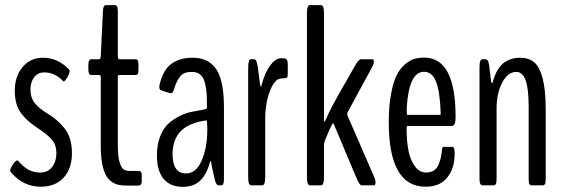

<svg xmlns="http://www.w3.org/2000/svg" viewBox="-20 -722 2192 748"><path d="M260.3 -125Q260.3 -65.4 228 -30Q195.8 5.4 138.2 5.4Q69.3 5.4 20.5 -53.2Q19.5 -55.2 19.5 -56.6Q19.5 -65.4 30.3 -81.3Q41 -97.2 47.4 -97.2Q48.8 -97.2 49.8 -96.2Q70.8 -71.8 90.8 -60.8Q110.8 -49.8 136.2 -49.8Q167 -49.8 183.3 -71.8Q199.7 -93.8 199.7 -126Q199.7 -156.7 183.3 -176.5Q167 -196.3 129.4 -221.2Q106.4 -236.8 92.8 -248.3Q79.1 -259.8 64.9 -277.3Q50.8 -294.9 44.2 -317.4Q37.6 -339.8 37.6 -369.1Q37.6 -424.8 68.1 -460.9Q98.6 -497.1 147.9 -497.1Q205.6 -497.1 249 -451.2Q251 -449.2 251 -445.3Q251 -435.5 241.9 -420.2Q232.9 -404.8 228 -404.8Q227.1 -404.8 226.6 -405.3Q194.3 -439.9 152.3 -439.9Q127 -439.9 112.8 -420.7Q98.6 -401.4 98.6 -373.5Q98.6 -342.8 113.8 -322.5Q128.9 -302.2 161.1 -282.2Q184.1 -268.1 199.2 -255.4Q214.4 -242.7 229.7 -224.1Q245.1 -205.6 252.7 -180.7Q260.3 -155.8 260.3 -125Z M472.2 1Q454.1 1 440.4 -2.2Q426.8 -5.4 413.3 -15.1Q399.9 -24.9 391.4 -41.7Q382.8 -58.6 377.7 -86.7Q372.6 -114.7 372.6 -153.3V-420.9Q372.6 -429.7 367.2 -429.7H335.9Q324.2 -429.7 324.2 -451.2V-469.7Q324.2 -491.2 335.9 -491.2H367.2Q372.1 -491.2 372.6 -504.4L380.9 -677.2Q381.3 -702.1 393.1 -702.1H427.2Q433.1 -702.1 436 -697Q439 -691.9 439 -677.2V-504.4Q439 -491.2 444.8 -491.2H507.8Q513.7 -491.2 516.6 -486.8Q519.5 -482.4 519.5 -469.7V-451.2Q519.5 -438.5 516.6 -434.1Q513.7 -429.7 507.8 -429.7H444.8Q441.4 -429.7 440.2 -428.2Q439 -426.8 439 -420.9V-153.3Q439 -112.3 446 -89.8Q453.1 -67.4 462.2 -61.8Q471.2 -56.2 485.4 -56.2H519Q532.2 -56.2 532.2 -41.5V-15.6Q532.2 1 518.1 1Z M705.1 -46.4Q743.7 -46.4 765.6 -96.2Q787.6 -146 787.6 -218.8Q787.6 -252.9 784.2 -252.9Q783.7 -252.9 773.7 -251.5Q763.7 -250 762.7 -249.5Q703.6 -236.3 678 -204.1Q652.3 -171.9 652.3 -121.6Q652.3 -46.4 705.1 -46.4ZM691.9 5.9Q642.6 5.9 616.9 -25.9Q591.3 -57.6 591.3 -116.2Q591.3 -159.2 604.5 -191.9Q617.7 -224.6 637.7 -241.9Q657.7 -259.3 682.1 -271Q706.5 -282.7 727.5 -286.4Q748.5 -290 765.6 -293.5Q782.7 -296.9 786.1 -299.3V-326.2Q786.1 -382.8 773.7 -412.4Q761.2 -441.9 727.1 -441.9Q696.8 -441.9 682.4 -425Q668 -408.2 657.2 -372.1Q654.3 -363.8 651.4 -360.8Q648.4 -357.9 644 -358.9Q637.2 -360.4 620.4 -365.7Q603.5 -371.1 603 -373.5Q598.1 -378.4 603.5 -399.9Q612.3 -431.2 626.5 -451.7Q640.6 -472.2 666.7 -484.6Q692.9 -497.1 730.5 -497.1Q792.5 -497.1 822.5 -452.4Q852.5 -407.7 852.5 -303.2V-23.9Q852.5 0 842.3 0H830.6Q822.8 0 817.4 -20Q803.2 -79.6 802.2 -91.8Q802.2 -93.3 801.3 -94Q800.3 -94.7 799.6 -94Q798.8 -93.3 798.3 -91.8Q786.1 -44.4 761 -19.3Q735.8 5.9 691.9 5.9Z M959 0Q946.8 0 946.8 -31.2V-453.6Q946.8 -491.2 956.5 -491.2H970.2Q975.6 -491.2 978.5 -484.4Q981.4 -477.5 984.4 -460L993.2 -392.6Q995.1 -384.3 996.6 -384.3Q998.5 -384.3 999.5 -392.6Q1012.7 -440.9 1033 -467.8Q1053.2 -494.6 1075.2 -495.1H1083Q1093.3 -495.1 1097.2 -489.7Q1101.1 -484.4 1101.1 -471.7V-436.5Q1101.1 -424.8 1099.1 -421.1Q1097.2 -417.5 1091.3 -417.5Q1073.2 -416.5 1070.3 -415.5Q1052.7 -411.6 1039.3 -385Q1025.9 -358.4 1019.5 -325.4Q1013.2 -292.5 1013.2 -261.7V-31.2Q1013.2 0 1001.5 0Z M1187.5 0Q1175.8 0 1175.8 -30.8V-671.4Q1175.8 -702.1 1187.5 -702.1H1230.5Q1242.2 -702.1 1242.2 -671.4V-254.9Q1242.2 -248 1244.6 -248Q1245.6 -248.5 1246.1 -249.5Q1260.7 -283.7 1279.8 -318.8Q1298.8 -354 1324 -397.2Q1349.1 -440.4 1361.3 -462.9Q1377 -491.2 1385.7 -491.2H1431.6Q1436.5 -491.2 1436.5 -481Q1436.5 -473.1 1431.2 -463.4L1334.5 -285.2Q1332.5 -280.3 1332.5 -277.3Q1332.5 -275.9 1334.5 -270L1439 -29.8Q1442.9 -20.5 1442.9 -13.2Q1442.9 0 1437.5 0H1388.7Q1380.9 0 1369.6 -26.4L1281.2 -236.8Q1279.3 -241.7 1277.3 -241.7Q1275.9 -241.7 1274.4 -238.3Q1271 -233.9 1263.9 -217.5Q1256.8 -201.2 1251 -187L1245.1 -172.9Q1242.2 -165.5 1242.2 -153.3V-30.8Q1242.2 0 1230.5 0Z M1565.9 -274.4H1695.8Q1696.8 -274.4 1696.8 -283.2Q1693.8 -365.7 1678.7 -404.1Q1663.6 -442.4 1631.8 -442.4Q1572.8 -442.4 1564.5 -300.8Q1564.5 -274.4 1565.9 -274.4ZM1751 -120.1Q1751 -65.9 1722.4 -30.3Q1693.8 5.4 1637.7 5.4Q1494.6 5.4 1494.6 -246.1Q1494.6 -308.1 1503.2 -354.7Q1511.7 -401.4 1524.9 -428Q1538.1 -454.6 1557.1 -470.9Q1576.2 -487.3 1594 -492.4Q1611.8 -497.6 1632.8 -497.6Q1754.9 -497.6 1754.9 -266.1Q1754.9 -231 1740.2 -231H1567.4Q1564 -231 1564 -220.7Q1564 -172.4 1571.3 -135.3Q1578.6 -98.1 1596.4 -74Q1614.3 -49.8 1640.6 -49.8Q1658.7 -49.8 1671.1 -58.3Q1683.6 -66.9 1689.7 -83Q1695.8 -99.1 1698 -110.6Q1700.2 -122.1 1702.1 -140.1Q1703.1 -149.9 1708.5 -149.9H1741.7Q1751 -149.9 1751 -129.9Z M1860.4 0Q1848.1 0 1848.1 -24.4V-460.9Q1848.1 -491.2 1859.9 -491.2H1869.1Q1876 -491.2 1879.6 -486.8Q1883.3 -482.4 1885.7 -467.3L1893.6 -403.3Q1895 -397.9 1897 -397.9Q1898.9 -397.9 1899.9 -403.3Q1907.7 -432.1 1920.2 -451.7Q1932.6 -471.2 1947.5 -480.5Q1962.4 -489.7 1975.8 -493.4Q1989.3 -497.1 2005.4 -497.1Q2039.1 -497.1 2060.3 -480.2Q2081.5 -463.4 2093.8 -417.7Q2106 -372.1 2106 -294.4V-24.4Q2106 -9.8 2103 -4.9Q2100.1 0 2094.2 0H2051.3Q2045.4 0 2042.5 -4.9Q2039.6 -9.8 2039.6 -24.4V-304.7Q2039.6 -376 2027.8 -408.9Q2016.1 -441.9 1991.2 -441.9Q1958.5 -441.9 1936.5 -400.1Q1914.6 -358.4 1914.6 -299.3V-24.4Q1914.6 -9.8 1911.6 -4.9Q1908.7 0 1902.8 0Z"/></svg>

Font: BenchNine
Style: Regular
Weight: 400
Designer: Vernon Adams
Foundry: Vernon Adams
Version: Version 1 ; ttfautohint (v0.92.18-e454-dirty) -l 8 -r 50 -G 